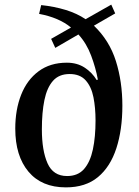

<svg xmlns="http://www.w3.org/2000/svg" viewBox="-20 -796 602 830"><path d="M265 14Q160 14 103 -54Q46 -122 46 -240Q46 -322 71.5 -386.5Q97 -451 147 -488Q197 -525 269 -525Q313 -525 345.5 -504Q378 -483 398 -450L403 -452Q394 -502 374 -555.5Q354 -609 319 -647L219 -589L201 -628L287 -677Q235 -720 149 -736L158 -774Q215 -768 264 -753Q313 -738 350 -713L461 -776L478 -738L386 -685Q453 -621 481 -532Q509 -443 509 -339Q509 -235 483 -155Q457 -75 403.5 -30.5Q350 14 265 14ZM270 -35Q317 -35 343.5 -65.5Q370 -96 381.5 -150Q393 -204 393 -275Q393 -330 384 -375.5Q375 -421 350.5 -448.5Q326 -476 281 -476Q235 -476 209 -446.5Q183 -417 172 -363.5Q161 -310 161 -237Q161 -145 185.5 -90Q210 -35 270 -35Z"/></svg>

Font: Literata 36pt Medium
Style: Italic
Weight: 500
Italic angle: -2°
Designer: Latin by Veronika Burian and Jose Scaglione. Greek by Irene Vlachou. Cyrillic by Vera Evstafieva
Foundry: TypeTogether
Version: Version 3.002